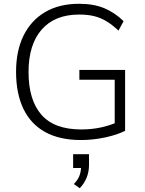

<svg xmlns="http://www.w3.org/2000/svg" viewBox="-20 -733 767 1016"><path d="M409 8Q295 8 218.5 -34.5Q142 -77 103.5 -158Q65 -239 65 -353Q65 -465 105 -545.5Q145 -626 219.5 -669.5Q294 -713 399 -713Q476 -713 532 -689.5Q588 -666 634 -621L607 -571Q574 -602 543.5 -620.5Q513 -639 478.5 -647.5Q444 -656 399 -656Q270 -656 200.5 -576.5Q131 -497 131 -352Q131 -204 199 -126Q267 -48 410 -48Q463 -48 511 -58Q559 -68 602 -87L587 -47V-311H400V-363H642V-41Q602 -20 537.5 -6Q473 8 409 8ZM402 263 371 241Q394 216 401.5 194Q409 172 409 148L427 156H367V83H451V140Q451 176 438.5 207Q426 238 402 263Z"/></svg>

Font: Mulish ExtraLight Light
Style: Regular
Weight: 300
Version: Version 3.603